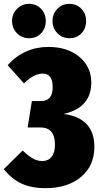

<svg xmlns="http://www.w3.org/2000/svg" viewBox="-33 -960 515 999"><path d="M118.2 -939.9Q156.2 -939.9 180.7 -914.1Q205.1 -888.2 205.1 -851.1Q205.1 -812.5 180.9 -786.9Q156.7 -761.2 118.2 -761.2Q80.6 -761.2 55.2 -787.1Q29.8 -813 29.8 -851.1Q29.8 -887.7 55.4 -913.8Q81.1 -939.9 118.2 -939.9ZM328.1 -939.9Q366.2 -939.9 390.6 -914.1Q415 -888.2 415 -851.1Q415 -812.5 390.9 -786.9Q366.7 -761.2 328.1 -761.2Q291 -761.2 265.6 -787.1Q240.2 -813 240.2 -851.1Q240.2 -888.2 265.6 -914.1Q291 -939.9 328.1 -939.9ZM204.1 19Q128.4 19 76.9 -5.9Q25.4 -30.8 -13.2 -80.1L85 -176.8Q115.7 -147.5 138.7 -134.8Q161.6 -122.1 187 -122.1Q217.3 -122.1 235.1 -143.8Q252.9 -165.5 252.9 -208Q252.9 -296.9 176.8 -296.9H110.8L132.8 -434.1H181.2Q241.2 -434.1 241.2 -506.8Q241.2 -577.1 189 -577.1Q143.1 -577.1 91.8 -525.9L6.8 -621.1Q92.8 -715.8 219.2 -715.8Q318.4 -715.8 380.1 -664.1Q441.9 -612.3 441.9 -530.8Q441.9 -399.4 297.9 -367.2Q458 -346.2 458 -195.8Q458 -97.2 388.2 -39.1Q318.4 19 204.1 19Z"/></svg>

Font: Fira Sans Compressed Heavy
Style: Regular
Weight: 900
Width: 1
Designer: Carrois Corporate & Edenspiekermann AG
Foundry: Carrois Corporate GbR & Edenspiekermann AG
Version: Version 4.203;PS 004.203;hotconv 1.0.88;makeotf.lib2.5.64775